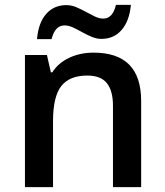

<svg xmlns="http://www.w3.org/2000/svg" viewBox="-20 -765 675 785"><path d="M82 0ZM557.1 0H441.9V-332Q441.9 -394.5 416.7 -425.3Q391.6 -456.1 336.9 -456.1Q264.2 -456.1 230.5 -413.1Q196.8 -370.1 196.8 -269V0H82V-540H171.9L188 -469.2H193.8Q218.3 -507.8 263.2 -528.8Q308.1 -549.8 362.8 -549.8Q557.1 -549.8 557.1 -352.1ZM395 -606Q374.5 -606 354.7 -614.5Q335 -623 315.9 -633.5Q296.9 -644 278.8 -652.6Q260.7 -661.1 244.1 -661.1Q204.6 -661.1 190.9 -605H131.3Q137.2 -672.9 169.2 -708.5Q201.2 -744.1 251 -744.1Q272 -744.1 292 -735.6Q312 -727.1 331.1 -716.6Q350.1 -706.1 367.9 -697.5Q385.7 -689 402.3 -689Q440.9 -689 454.1 -745.1H515.1Q509.3 -679.7 477.5 -642.8Q445.8 -606 395 -606Z"/></svg>

Font: Open Sans Semibold
Style: Regular
Weight: 600
Foundry: Ascender Corporation
Version: Version 1.10